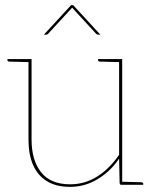

<svg xmlns="http://www.w3.org/2000/svg" viewBox="-20 -720 600 748"><path d="M253 8Q199 8 163 -14Q127 -36 109 -77Q91 -118 91 -176V-490H103V-176Q103 -96 140 -49Q177 -2 253 -2Q311 -2 359 -32.5Q407 -63 444 -117V-490H456V0H453Q446 0 446 -8L444 -102Q411 -53 361 -22.5Q311 8 253 8ZM453 0 454 -12 531 -10Q533 -10 535.5 -8.5Q538 -7 538 -5V0ZM94 -490 93 -478 16 -480Q14 -480 11.5 -481.5Q9 -483 9 -485V-490ZM447 -490 446 -478 369 -480Q367 -480 364.5 -481.5Q362 -483 362 -485V-490ZM151 -585 257 -700H265L371 -585H362Q358 -585 354 -589L261 -690L168 -589Q167 -588 165 -586.5Q163 -585 160 -585Z"/></svg>

Font: Aleo Thin
Style: Regular
Weight: 250
Designer: Alessio Laiso
Foundry: Alessio Laiso
Version: Version 2.001;gftools[0.9.29]